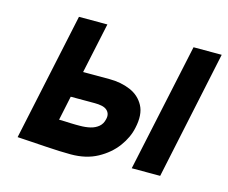

<svg xmlns="http://www.w3.org/2000/svg" viewBox="-79 -608 860 724"><g transform="rotate(15 351.5 -246.0)"><path d="M486 0H597L703 -501H593ZM318 -303H215L257 -500H146L40 -2Q40 -2 55.5 -1Q71 0 96 1.5Q121 3 149.5 5Q178 7 204.5 8Q231 9 250 9Q310 9 354 -15Q398 -39 425 -75.5Q452 -112 460 -151Q472 -205 454 -238.5Q436 -272 399.5 -287.5Q363 -303 318 -303ZM255 -104Q248 -104 238.5 -104Q229 -104 218.5 -104.5Q208 -105 196.5 -105.5Q185 -106 174 -106L194 -201H288Q303 -201 315 -198.5Q327 -196 334.5 -190Q342 -184 345 -175Q348 -166 345 -154Q341 -135 328 -124Q315 -113 296.5 -108.5Q278 -104 255 -104Z"/></g></svg>

Font: Advent Pro
Style: Bold Italic
Weight: 700
Italic angle: -12°
Designer: VivaRado, Andreas Kalpakidis
Foundry: VivaRado, Andreas Kalpakidis
Version: Version 3.000